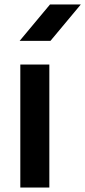

<svg xmlns="http://www.w3.org/2000/svg" viewBox="-20 -850 382 860"><path d="M68 -667 204 -830H342L206 -667ZM71 -561H201V-10H71Z"/></svg>

Font: 카카오 큰글씨 ExtraBold
Style: Regular
Weight: 800
Designer: Park Young-rak; Lee Sang-min; Kim Jung-jin; Min Bon; Park Min-gyu;
Foundry: Kakao Corporation
Version: Version 2.003